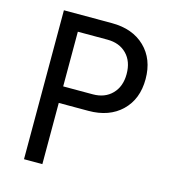

<svg xmlns="http://www.w3.org/2000/svg" viewBox="-109 -820 817 909"><g transform="rotate(15 300.0 -365.0)"><path d="M92 0V-730H327Q429 -730 489.5 -671.5Q550 -613 550 -515Q550 -417 489.5 -358.5Q429 -300 327 -300H182V0ZM182 -381H327Q386 -381 421.5 -417.5Q457 -454 457 -515Q457 -577 421.5 -613Q386 -649 327 -649H182Z"/></g></svg>

Font: JetBrainsMono NFM
Style: Regular
Weight: 400
Monospace: yes
Designer: Philipp Nurullin, Konstantin Bulenkov
Foundry: JetBrains
Version: Version 2.304; ttfautohint (v1.8.4.7-5d5b);Nerd Fonts 3.3.0